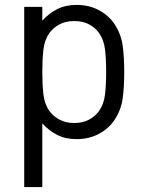

<svg xmlns="http://www.w3.org/2000/svg" viewBox="-20 -556 584 778"><path d="M290.5 -536.1Q341.8 -536.1 381.8 -514.2Q421.9 -492.2 444.3 -458Q470.7 -417.5 477.1 -371.3Q483.4 -325.2 483.4 -264.2Q483.4 -203.1 477.1 -157Q470.7 -110.8 444.3 -70.3Q421.9 -36.1 381.8 -14.2Q341.8 7.8 290.5 7.8Q245.1 7.8 211.4 -9.5Q177.7 -26.9 151.4 -56.2V202.1H78.1V-528.3H151.4V-472.2Q177.7 -501.5 211.4 -518.8Q245.1 -536.1 290.5 -536.1ZM280.8 -470.7Q246.6 -470.7 221.4 -457.5Q196.3 -444.3 180.7 -422.9Q160.6 -395 156 -355.7Q151.4 -316.4 151.4 -264.2Q151.4 -212.4 156 -172.9Q160.6 -133.3 180.7 -105.5Q196.3 -84.5 221.4 -71Q246.6 -57.6 280.8 -57.6Q314.9 -57.6 340.3 -71Q365.7 -84.5 380.9 -105.5Q400.9 -133.3 405.5 -172.9Q410.2 -212.4 410.2 -264.2Q410.2 -316.4 405.5 -355.7Q400.9 -395 380.9 -422.9Q365.7 -444.3 340.3 -457.5Q314.9 -470.7 280.8 -470.7Z"/></svg>

Font: Gidole
Style: Regular
Weight: 400
Version: Version 2.100; ttfautohint (v1.8.4.7-5d5b)